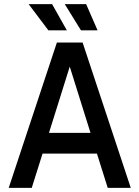

<svg xmlns="http://www.w3.org/2000/svg" viewBox="-20 -905 672 925"><path d="M22 0H133L185 -165H447L499 0H610L378 -700H254ZM118 -885 213 -759H302L231 -885ZM216 -265 316 -584 416 -265ZM292 -885 370 -759H450L395 -885Z"/></svg>

Font: Meta Space Medium
Style: Regular
Weight: 500
Designer: Meta Pool / Florian Karsten
Foundry: Meta Pool / Florian Karsten
Version: Version 2.000;Glyphs 3.1.1 (3137)